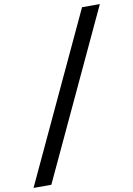

<svg xmlns="http://www.w3.org/2000/svg" viewBox="-130 -887 760 1094"><g transform="rotate(-10 250.0 -340.0)"><path d="M-27 143 424 -823H527L76 143Z"/></g></svg>

Font: Iosevka Curly Semibold
Style: Italic
Weight: 600
Italic angle: -9°
Monospace: yes
Designer: Belleve Invis
Foundry: Belleve Invis
Version: Version 22.1.2; ttfautohint (v1.8.4)